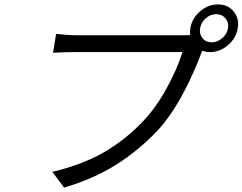

<svg xmlns="http://www.w3.org/2000/svg" viewBox="-20 -814 1095 867"><path d="M936.1 -622.9Q961.6 -622.9 983.5 -641.7Q1005.3 -660.5 1009.6 -686.1Q1013.8 -712.4 998.2 -731.2Q982.6 -750 957 -750Q930.4 -750 909.1 -731.4Q887.8 -712.7 883.5 -686.1Q879.3 -660.2 894.4 -641.5Q909.4 -622.9 936.1 -622.9ZM328.5 -654.8H807.5Q827.4 -654.8 838.4 -655.9Q837.7 -675.8 839.5 -686.1Q846.9 -731.2 883.2 -762.6Q919.4 -794 964.5 -794Q1008.9 -794 1035 -762.4Q1061.1 -730.8 1053.6 -686.1Q1046.2 -641.7 1009.6 -610.3Q973 -578.8 929 -578.8Q910.2 -578.8 892.8 -584.9L889.2 -574.9Q873.6 -532.7 854.6 -489.9Q835.6 -447.1 810.2 -398.4Q784.8 -349.8 753.4 -303.3Q721.9 -256.7 688.9 -221.9Q604 -132.8 502.7 -69.2Q401.3 -5.7 269.5 33L216.3 -38Q354 -70.7 451.7 -127.8Q549.4 -185 627.5 -268.1Q685.4 -329.2 733.1 -416.5Q780.9 -503.9 804 -578.8H315Q283.7 -578.8 219.5 -576L233.3 -660.9Q287.6 -654.8 328.5 -654.8Z"/></svg>

Font: Karasuma Gothic
Style: Italic
Weight: 400
Italic angle: -9.39999°
Designer: Rasmus Andersson / Ryoko Nishizuka
Foundry: Genbu
Version: Version 1.00